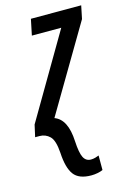

<svg xmlns="http://www.w3.org/2000/svg" viewBox="-156 -598 605 896"><g transform="rotate(-15 146.5 -149.5)"><path d="M171 240Q111 240 86.5 207Q62 174 58 101Q54 40 33.5 20Q13 0 -16 0H-37L-24 -58L213 -462H71L87 -539H330L317 -476L73 -63Q133 -41 138 66Q141 123 152.5 145.5Q164 168 188 168Q199 168 209.5 165Q220 162 227 159V229Q217 234 201.5 237Q186 240 171 240Z"/></g></svg>

Font: Noto Sans ExtraCondensed Medium
Style: Italic
Weight: 500
Width: 2
Italic angle: -12°
Designer: Monotype Design Team
Foundry: Monotype Imaging Inc.
Version: Version 2.013; ttfautohint (v1.8.4.7-5d5b)